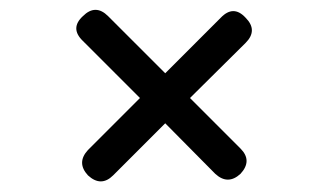

<svg xmlns="http://www.w3.org/2000/svg" viewBox="-20 -520 649 380"><path d="M144 -439Q118 -464 144 -488Q169 -513 194 -488L307 -375L417 -485Q442 -511 466 -485Q491 -460 466 -435L356 -326L456 -226Q480 -202 456 -176Q431 -153 406 -176L307 -276L204 -173Q180 -149 154 -173Q131 -198 154 -223L257 -326Z"/></svg>

Font: Jura
Style: Bold
Weight: 700
Designer: Daniel Johnson, Alexei Vanyashin
Foundry: Daniel Johnson
Version: Version 5.103